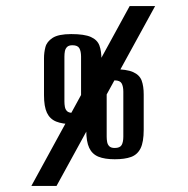

<svg xmlns="http://www.w3.org/2000/svg" viewBox="-20 -611 617 631"><path d="M83.1 0 406.1 -591H489.8L165.8 0ZM218.2 -203.1Q185.4 -203.1 164.6 -211.5Q143.9 -219.9 134.2 -240.5Q124.6 -261 124.6 -298.1V-420Q124.6 -438 129.2 -456Q133.7 -474 152.9 -486.5Q172.1 -499 214.1 -499Q257.3 -499 278.6 -489.5Q299.9 -480 306.7 -461.5Q313.4 -443 313.4 -416V-299.7Q313.4 -259.8 303.2 -238.9Q292.9 -218 272 -210.5Q251.1 -203.1 218.2 -203.1ZM218.1 -240.2Q235.3 -240.2 240.8 -249.9Q246.4 -259.6 246.4 -277.5V-424.9Q246.4 -442.4 240.8 -452.4Q235.3 -462.3 218.1 -462.3Q206.3 -462.3 200.6 -456.8Q195 -451.3 193.3 -443Q191.7 -434.7 191.7 -424.9V-277.2Q191.7 -268.1 193.3 -259.5Q195 -250.9 200.6 -245.5Q206.3 -240.2 218.1 -240.2ZM357.2 -87.6Q324.3 -87.6 303.5 -96Q282.8 -104.5 273.2 -125Q263.5 -145.5 263.5 -182.6V-304.6Q263.5 -322.6 268.2 -340.6Q272.9 -358.6 292.2 -371.1Q311.5 -383.6 353.4 -383.6Q396.1 -383.6 417.5 -374.1Q438.8 -364.6 445.6 -346.1Q452.3 -327.6 452.3 -300.6V-184.6Q452.3 -144.6 442.1 -123.7Q431.8 -102.9 410.9 -95.2Q390 -87.6 357.2 -87.6ZM357 -124.7Q374.2 -124.7 379.8 -134.4Q385.3 -144.1 385.3 -162.1V-309.5Q385.3 -327 379.8 -336.9Q374.2 -346.8 357 -346.8Q345.2 -346.8 339.5 -341.5Q333.9 -336.1 332.2 -327.7Q330.6 -319.3 330.6 -309.5V-161.8Q330.6 -152.6 332.2 -144Q333.9 -135.4 339.5 -130.1Q345.2 -124.7 357 -124.7Z"/></svg>

Font: Alumni Sans SC Thin
Style: Regular
Weight: 100
Designer: Robert E. Leuschke
Foundry: Robert E. Leuschke
Version: Version 1.018